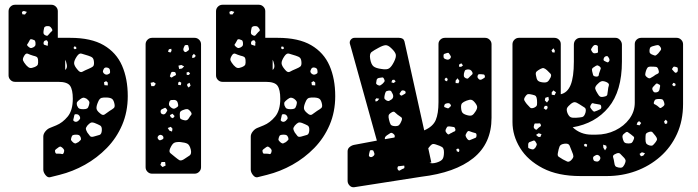

<svg xmlns="http://www.w3.org/2000/svg" viewBox="-20 -730 2932 807"><path d="M190 15Q180 17 171 5.5Q162 -6 162 -17V-156Q162 -167 170.5 -177.5Q179 -188 189 -192L216 -203Q243 -214 264.5 -240Q286 -266 286 -315Q286 -353 274.5 -369.5Q263 -386 225 -386H43Q32 -386 24 -394Q16 -402 16 -413V-683Q16 -694 24 -702Q32 -710 43 -710H196Q207 -710 215 -702Q223 -694 223 -683V-571H275Q363 -571 416 -540Q469 -509 493 -454Q517 -399 517 -326Q517 -260 493.5 -205Q470 -150 429 -108Q388 -66 337 -37.5Q286 -9 230 5ZM80 -684 72 -680 74 -670 85 -669 93 -680ZM198 -609Q193 -617 189 -619Q185 -621 175 -620Q167 -618 165.5 -613Q164 -608 163 -600Q162 -592 163.5 -588Q165 -584 172 -581Q179 -578 181.5 -581.5Q184 -585 189 -590Q194 -596 198 -599Q202 -602 198 -609ZM129 -552Q128 -559 124.5 -561Q121 -563 114 -565Q108 -566 106 -563Q104 -560 101 -554Q98 -548 95 -544.5Q92 -541 97 -536Q103 -530 107.5 -528.5Q112 -527 120 -531Q127 -535 128.5 -539Q130 -543 129 -552ZM172 -540Q179 -537 181 -538V-546Q181 -550 182 -553Q180 -557 178 -559.5Q176 -562 171 -560Q163 -558 163 -548Q163 -544 165 -542.5Q167 -541 172 -540ZM300 -533 292 -535 289 -528 294 -523 301 -525ZM375 -469Q374 -482 369 -487Q364 -492 351 -496Q333 -501 323 -504.5Q313 -508 303 -493Q291 -475 291.5 -464Q292 -453 306 -437Q317 -423 326.5 -428.5Q336 -434 353 -441Q365 -446 370.5 -450.5Q376 -455 375 -469ZM140 -478Q139 -488 134 -491Q129 -494 119 -496Q106 -500 97.5 -504Q89 -508 82 -496Q74 -483 77 -475.5Q80 -468 90 -456Q99 -446 106 -444.5Q113 -443 125 -448Q137 -453 139 -459Q141 -465 140 -478ZM261 -457Q258 -473 254 -479V-436Q263 -443 261 -457ZM430 -446Q420 -448 416 -440Q413 -434 412.5 -430.5Q412 -427 416 -422Q425 -413 435 -418Q442 -421 442.5 -424.5Q443 -428 442 -435Q441 -444 430 -446ZM433 -383 426 -389 417 -384 419 -372 433 -371ZM431 -320Q415 -321 406.5 -318.5Q398 -316 392 -301Q385 -285 385.5 -275Q386 -265 400 -254Q412 -243 420 -249Q428 -255 441 -264Q453 -271 458.5 -276Q464 -281 461 -294Q458 -308 452 -313.5Q446 -319 431 -320ZM344 -315Q335 -320 330 -319.5Q325 -319 317 -313Q308 -306 304.5 -301.5Q301 -297 304 -286Q308 -276 313.5 -273.5Q319 -271 330 -271Q341 -271 346 -274Q351 -277 354 -288Q357 -298 355 -303Q353 -308 344 -315ZM316 -239Q311 -251 299 -250Q293 -250 292.5 -246Q292 -242 290 -235Q289 -230 288 -226.5Q287 -223 292 -220Q300 -215 309 -222Q314 -227 316 -230Q318 -233 316 -239ZM378 -213Q367 -217 361 -214Q355 -211 347 -202Q340 -193 341 -187.5Q342 -182 347 -173Q354 -163 358.5 -158Q363 -153 374 -156Q390 -160 398.5 -163Q407 -166 408 -182Q409 -198 401 -202.5Q393 -207 378 -213ZM319 -153Q316 -160 312 -162Q308 -164 300 -164Q291 -164 286.5 -162Q282 -160 280 -152Q277 -144 279.5 -140Q282 -136 289 -130Q295 -126 299 -127.5Q303 -129 310 -133Q316 -138 319 -141.5Q322 -145 319 -153ZM241 -110Q235 -115 231 -113.5Q227 -112 221 -107Q215 -103 212.5 -100Q210 -97 212 -90Q214 -84 218 -84Q222 -84 229 -84Q236 -84 240.5 -82.5Q245 -81 248 -88Q251 -96 249 -100.5Q247 -105 241 -110Z M619 0Q608 0 600 -8Q592 -16 592 -27V-544Q592 -555 600 -563Q608 -571 619 -571H798Q809 -571 817 -563Q825 -555 825 -544V-27Q825 -16 817 -8Q809 0 798 0ZM765 -541Q758 -541 756 -538Q754 -535 752 -529Q748 -519 755 -513Q759 -510 762 -511.5Q765 -513 769 -516Q776 -520 774 -527Q772 -533 771.5 -537Q771 -541 765 -541ZM700 -525 690 -523 686 -513 696 -509 701 -516ZM795 -504 788 -496V-486L797 -488L803 -495ZM742 -457 730 -454 733 -440 745 -442 754 -451ZM705 -428Q701 -428 700 -425.5Q699 -423 697 -419Q696 -414 694.5 -411.5Q693 -409 697 -406Q701 -403 703 -405Q705 -407 709 -409Q714 -412 717.5 -413.5Q721 -415 719 -420Q718 -426 714.5 -427Q711 -428 705 -428ZM779 -422 772 -428 764 -425 765 -415H774ZM742 -382 735 -387 729 -383V-373L740 -372ZM635 -378 626 -385 613 -382 616 -368H628ZM777 -382 767 -377V-369L773 -362L781 -370ZM727 -298Q724 -309 713 -310Q705 -310 700 -309.5Q695 -309 692 -302Q689 -293 690.5 -288.5Q692 -284 699 -278Q706 -273 710.5 -273Q715 -273 722 -278Q729 -282 729 -286.5Q729 -291 727 -298ZM680 -272Q676 -278 672.5 -276.5Q669 -275 663 -272Q655 -269 655 -262Q655 -252 663 -250Q671 -247 677 -255Q681 -261 682.5 -264Q684 -267 680 -272ZM781 -261Q773 -271 766.5 -271.5Q760 -272 748 -267Q738 -263 736.5 -257.5Q735 -252 736 -241Q736 -232 740.5 -229.5Q745 -227 753 -225Q766 -221 773 -232Q779 -242 783.5 -247Q788 -252 781 -261ZM705 -252 694 -246 698 -237 707 -233 714 -242ZM698 -197 685 -192 692 -181 703 -177 705 -189ZM656 -163Q649 -164 644 -157Q640 -150 646 -144Q650 -138 658 -142Q663 -144 665 -145.5Q667 -147 667 -152Q666 -161 656 -163ZM782 -101Q777 -121 767.5 -126Q758 -131 738 -133Q719 -134 711 -129Q703 -124 695 -106Q689 -92 696.5 -86Q704 -80 716 -70Q727 -61 733.5 -57Q740 -53 752 -60Q768 -70 777 -76.5Q786 -83 782 -101ZM674 -49H659L654 -37L663 -28L676 -34Z M1062 15Q1052 17 1043 5.5Q1034 -6 1034 -17V-156Q1034 -167 1042.5 -177.5Q1051 -188 1061 -192L1088 -203Q1115 -214 1136.5 -240Q1158 -266 1158 -315Q1158 -353 1146.5 -369.5Q1135 -386 1097 -386H915Q904 -386 896 -394Q888 -402 888 -413V-683Q888 -694 896 -702Q904 -710 915 -710H1068Q1079 -710 1087 -702Q1095 -694 1095 -683V-571H1147Q1235 -571 1288 -540Q1341 -509 1365 -454Q1389 -399 1389 -326Q1389 -260 1365.5 -205Q1342 -150 1301 -108Q1260 -66 1209 -37.5Q1158 -9 1102 5ZM952 -684 944 -680 946 -670 957 -669 965 -680ZM1070 -609Q1065 -617 1061 -619Q1057 -621 1047 -620Q1039 -618 1037.5 -613Q1036 -608 1035 -600Q1034 -592 1035.5 -588Q1037 -584 1044 -581Q1051 -578 1053.5 -581.5Q1056 -585 1061 -590Q1066 -596 1070 -599Q1074 -602 1070 -609ZM1001 -552Q1000 -559 996.5 -561Q993 -563 986 -565Q980 -566 978 -563Q976 -560 973 -554Q970 -548 967 -544.5Q964 -541 969 -536Q975 -530 979.5 -528.5Q984 -527 992 -531Q999 -535 1000.5 -539Q1002 -543 1001 -552ZM1044 -540Q1051 -537 1053 -538V-546Q1053 -550 1054 -553Q1052 -557 1050 -559.5Q1048 -562 1043 -560Q1035 -558 1035 -548Q1035 -544 1037 -542.5Q1039 -541 1044 -540ZM1172 -533 1164 -535 1161 -528 1166 -523 1173 -525ZM1247 -469Q1246 -482 1241 -487Q1236 -492 1223 -496Q1205 -501 1195 -504.5Q1185 -508 1175 -493Q1163 -475 1163.5 -464Q1164 -453 1178 -437Q1189 -423 1198.5 -428.5Q1208 -434 1225 -441Q1237 -446 1242.5 -450.5Q1248 -455 1247 -469ZM1012 -478Q1011 -488 1006 -491Q1001 -494 991 -496Q978 -500 969.5 -504Q961 -508 954 -496Q946 -483 949 -475.5Q952 -468 962 -456Q971 -446 978 -444.5Q985 -443 997 -448Q1009 -453 1011 -459Q1013 -465 1012 -478ZM1133 -457Q1130 -473 1126 -479V-436Q1135 -443 1133 -457ZM1302 -446Q1292 -448 1288 -440Q1285 -434 1284.5 -430.5Q1284 -427 1288 -422Q1297 -413 1307 -418Q1314 -421 1314.5 -424.5Q1315 -428 1314 -435Q1313 -444 1302 -446ZM1305 -383 1298 -389 1289 -384 1291 -372 1305 -371ZM1303 -320Q1287 -321 1278.5 -318.5Q1270 -316 1264 -301Q1257 -285 1257.5 -275Q1258 -265 1272 -254Q1284 -243 1292 -249Q1300 -255 1313 -264Q1325 -271 1330.5 -276Q1336 -281 1333 -294Q1330 -308 1324 -313.5Q1318 -319 1303 -320ZM1216 -315Q1207 -320 1202 -319.5Q1197 -319 1189 -313Q1180 -306 1176.5 -301.5Q1173 -297 1176 -286Q1180 -276 1185.5 -273.5Q1191 -271 1202 -271Q1213 -271 1218 -274Q1223 -277 1226 -288Q1229 -298 1227 -303Q1225 -308 1216 -315ZM1188 -239Q1183 -251 1171 -250Q1165 -250 1164.5 -246Q1164 -242 1162 -235Q1161 -230 1160 -226.5Q1159 -223 1164 -220Q1172 -215 1181 -222Q1186 -227 1188 -230Q1190 -233 1188 -239ZM1250 -213Q1239 -217 1233 -214Q1227 -211 1219 -202Q1212 -193 1213 -187.5Q1214 -182 1219 -173Q1226 -163 1230.5 -158Q1235 -153 1246 -156Q1262 -160 1270.5 -163Q1279 -166 1280 -182Q1281 -198 1273 -202.5Q1265 -207 1250 -213ZM1191 -153Q1188 -160 1184 -162Q1180 -164 1172 -164Q1163 -164 1158.5 -162Q1154 -160 1152 -152Q1149 -144 1151.5 -140Q1154 -136 1161 -130Q1167 -126 1171 -127.5Q1175 -129 1182 -133Q1188 -138 1191 -141.5Q1194 -145 1191 -153ZM1113 -110Q1107 -115 1103 -113.5Q1099 -112 1093 -107Q1087 -103 1084.5 -100Q1082 -97 1084 -90Q1086 -84 1090 -84Q1094 -84 1101 -84Q1108 -84 1112.5 -82.5Q1117 -81 1120 -88Q1123 -96 1121 -100.5Q1119 -105 1113 -110Z M1468 57Q1457 58 1449 49.5Q1441 41 1441 30V-94Q1441 -105 1449.5 -112Q1458 -119 1468 -121L1564 -139L1455 -531Q1453 -539 1451.5 -543Q1450 -547 1450 -551Q1450 -559 1456 -565Q1462 -571 1470 -571H1657Q1676 -571 1680 -556L1763 -182Q1800 -198 1811.5 -225.5Q1823 -253 1823 -300V-545Q1823 -556 1831 -563.5Q1839 -571 1850 -571H2019Q2030 -571 2038 -563Q2046 -555 2046 -544V-235Q2046 -127 1969.5 -65.5Q1893 -4 1750 13ZM1625 -527Q1611 -541 1600 -540Q1589 -539 1571 -529Q1552 -519 1542 -511.5Q1532 -504 1536 -482Q1540 -459 1550 -451Q1560 -443 1584 -440Q1606 -436 1616 -443Q1626 -450 1636 -470Q1646 -490 1643.5 -501Q1641 -512 1625 -527ZM1871 -500Q1868 -505 1866 -507Q1864 -509 1858 -507Q1851 -505 1847.5 -503.5Q1844 -502 1844 -495Q1844 -487 1847 -484.5Q1850 -482 1857 -480Q1866 -477 1873 -485Q1876 -490 1875 -493Q1874 -496 1871 -500ZM1919 -464 1910 -459 1909 -450 1918 -449 1926 -455ZM1965 -427Q1959 -440 1944 -438Q1936 -437 1934 -433Q1932 -429 1930 -421Q1929 -413 1930 -409Q1931 -405 1938 -401Q1945 -398 1948 -401Q1951 -404 1956 -409Q1961 -414 1964.5 -417Q1968 -420 1965 -427ZM2003 -418Q1997 -418 1993.5 -418Q1990 -418 1988 -413Q1986 -407 1987.5 -404Q1989 -401 1993 -397Q1999 -392 2008 -398Q2013 -401 2016 -403Q2019 -405 2018 -411Q2016 -417 2012.5 -417Q2009 -417 2003 -418ZM1594 -399Q1591 -405 1587 -404.5Q1583 -404 1576 -403Q1565 -402 1563 -394Q1562 -386 1561 -381.5Q1560 -377 1567 -373Q1574 -369 1578 -371Q1582 -373 1588 -378Q1594 -384 1596 -387.5Q1598 -391 1594 -399ZM1862 -398 1855 -404 1849 -398 1850 -392 1859 -388ZM1903 -401 1895 -391V-381L1907 -380L1911 -390ZM1637 -395 1629 -394 1625 -384 1635 -381 1643 -388ZM1675 -350Q1668 -351 1665 -345Q1662 -340 1660 -337.5Q1658 -335 1662 -331Q1666 -327 1669 -328.5Q1672 -330 1677 -333Q1681 -335 1683 -336.5Q1685 -338 1685 -342Q1684 -347 1681.5 -348Q1679 -349 1675 -350ZM1631 -334Q1627 -342 1624.5 -346Q1622 -350 1613 -349Q1604 -348 1601.5 -344Q1599 -340 1597 -331Q1595 -322 1595.5 -317.5Q1596 -313 1604 -308Q1611 -304 1615.5 -306Q1620 -308 1627 -313Q1636 -321 1631 -334ZM1574 -315 1562 -317 1557 -311 1559 -303 1567 -306ZM1976 -299Q1968 -309 1961 -310.5Q1954 -312 1941 -307Q1928 -302 1922.5 -296.5Q1917 -291 1918 -277Q1919 -262 1924 -256Q1929 -250 1943 -246Q1957 -242 1964 -245.5Q1971 -249 1979 -262Q1986 -273 1985.5 -280.5Q1985 -288 1976 -299ZM1874 -290Q1870 -298 1860 -296Q1854 -295 1851 -293Q1848 -291 1847 -285Q1846 -280 1850 -279Q1854 -278 1858 -276Q1864 -273 1868 -277Q1871 -281 1874 -283Q1877 -285 1874 -290ZM1651 -248Q1643 -255 1638.5 -259Q1634 -263 1625 -257Q1615 -251 1613.5 -245Q1612 -239 1615 -227Q1618 -214 1621.5 -207.5Q1625 -201 1638 -200Q1652 -199 1657.5 -204.5Q1663 -210 1668 -223Q1672 -234 1666 -237.5Q1660 -241 1651 -248ZM1875 -198Q1868 -199 1863.5 -198.5Q1859 -198 1856 -191Q1852 -184 1852.5 -179.5Q1853 -175 1859 -169Q1864 -163 1868 -166Q1872 -169 1879 -172Q1885 -176 1890 -177.5Q1895 -179 1894 -187Q1892 -195 1887.5 -196Q1883 -197 1875 -198ZM1983 -161Q1983 -169 1978.5 -170.5Q1974 -172 1966 -174Q1957 -177 1952 -179Q1947 -181 1942 -173Q1936 -164 1937 -159Q1938 -154 1944 -146Q1950 -139 1954.5 -141Q1959 -143 1967 -146Q1975 -149 1979 -151Q1983 -153 1983 -161ZM1634 -167Q1626 -174 1620.5 -170.5Q1615 -167 1606 -161Q1595 -153 1598 -145L1638 -152Q1642 -161 1634 -167ZM1814 -122Q1801 -127 1795 -123Q1789 -119 1781 -108L1780 -107L1793 -47L1785 -46Q1796 -41 1816 -47Q1835 -53 1840.5 -62Q1846 -71 1846 -90Q1846 -107 1838 -112Q1830 -117 1814 -122ZM1906 -106 1898 -103 1900 -94 1909 -91 1911 -100ZM1553 -87Q1551 -93 1549.5 -96Q1548 -99 1541 -99Q1535 -99 1534.5 -95.5Q1534 -92 1532 -86Q1531 -81 1530.5 -77.5Q1530 -74 1534 -71Q1541 -67 1549 -74Q1556 -79 1553 -87ZM1653 -16Q1657 -11 1660.5 -13.5Q1664 -16 1670 -19Q1674 -21 1677 -22Q1680 -23 1680 -28Q1680 -28 1679 -34L1653 -31Q1648 -22 1653 -16Z M2485 -164Q2529 -164 2566 -182Q2603 -200 2625.5 -230.5Q2648 -261 2648 -298V-545Q2648 -556 2656 -563.5Q2664 -571 2675 -571H2824Q2835 -571 2843 -563Q2851 -555 2851 -544V-293Q2851 -223 2825.5 -167Q2800 -111 2755 -71.5Q2710 -32 2652.5 -11Q2595 10 2530 10H2420Q2325 10 2261.5 -23Q2198 -56 2166 -108Q2134 -160 2134 -217V-544Q2134 -555 2142 -563Q2150 -571 2161 -571H2310Q2321 -571 2329 -563.5Q2337 -556 2337 -545V-335V-334Q2365 -340 2378.5 -373Q2392 -406 2392 -471V-542Q2392 -555 2400 -563Q2408 -571 2419 -571H2567Q2578 -571 2586 -562Q2594 -553 2594 -542V-471Q2594 -347 2538 -279Q2482 -211 2387 -195Q2420 -164 2467 -164ZM2488 -540Q2482 -542 2478.5 -540.5Q2475 -539 2471 -534Q2467 -528 2465 -524.5Q2463 -521 2467 -515Q2471 -508 2475 -506.5Q2479 -505 2487 -507Q2494 -508 2493.5 -512.5Q2493 -517 2493 -524Q2493 -531 2493 -534.5Q2493 -538 2488 -540ZM2756 -532Q2750 -541 2744 -540.5Q2738 -540 2728 -537Q2719 -535 2715 -532Q2711 -529 2710 -520Q2709 -510 2712.5 -506Q2716 -502 2725 -499Q2733 -495 2737 -497.5Q2741 -500 2747 -506Q2753 -514 2757 -519Q2761 -524 2756 -532ZM2312 -518 2306 -527 2298 -518 2302 -510 2311 -509ZM2540 -485Q2537 -490 2535 -492.5Q2533 -495 2528 -494Q2519 -492 2517 -482Q2516 -477 2518.5 -475Q2521 -473 2526 -471Q2530 -469 2533 -468Q2536 -467 2539 -471Q2544 -476 2540 -485ZM2500 -451Q2493 -456 2489 -455Q2485 -454 2478 -449Q2471 -445 2469 -441.5Q2467 -438 2469 -430Q2471 -420 2473 -414.5Q2475 -409 2486 -408Q2496 -408 2496.5 -414Q2497 -420 2501 -430Q2504 -437 2505 -441.5Q2506 -446 2500 -451ZM2829 -436Q2829 -441 2828.5 -444Q2828 -447 2823 -448Q2817 -450 2813.5 -450Q2810 -450 2807 -444Q2803 -440 2805.5 -437.5Q2808 -435 2812 -430Q2815 -427 2817 -425Q2819 -423 2823 -425Q2829 -427 2829 -436ZM2748 -435Q2745 -448 2737 -449Q2729 -450 2715 -450Q2705 -450 2701.5 -445.5Q2698 -441 2695 -432Q2692 -422 2692 -416.5Q2692 -411 2700 -405Q2708 -399 2713 -401.5Q2718 -404 2726 -409Q2736 -417 2744 -420Q2752 -423 2748 -435ZM2279 -435Q2271 -442 2265.5 -443.5Q2260 -445 2251 -440Q2240 -434 2235 -429Q2230 -424 2233 -412Q2235 -398 2240 -392Q2245 -386 2259 -384Q2274 -382 2280.5 -386Q2287 -390 2294 -404Q2299 -415 2293.5 -420.5Q2288 -426 2279 -435ZM2529 -385Q2515 -391 2507 -388Q2499 -385 2489 -374Q2480 -364 2482 -356.5Q2484 -349 2491 -338Q2497 -327 2502.5 -324Q2508 -321 2520 -324Q2531 -326 2532.5 -332Q2534 -338 2535 -349Q2536 -362 2539 -370.5Q2542 -379 2529 -385ZM2818 -379 2810 -382 2805 -373 2813 -367 2820 -372ZM2748 -376Q2741 -381 2737 -377.5Q2733 -374 2727 -367Q2718 -359 2724 -349Q2727 -343 2730.5 -342Q2734 -341 2740 -342Q2750 -344 2752 -354Q2753 -362 2754.5 -367.5Q2756 -373 2748 -376ZM2317 -342 2306 -350 2299 -342V-332L2311 -330ZM2237 -310Q2236 -321 2232.5 -325.5Q2229 -330 2218 -332Q2206 -335 2200 -334.5Q2194 -334 2187 -323Q2181 -314 2184 -308Q2187 -302 2194 -293Q2203 -283 2208 -278Q2213 -273 2224 -277Q2236 -282 2237 -289.5Q2238 -297 2237 -310ZM2285 -323 2272 -319 2270 -308 2279 -299 2287 -310ZM2771 -301Q2768 -310 2764 -312Q2760 -314 2751 -314Q2742 -314 2737 -312.5Q2732 -311 2729 -302Q2726 -294 2731 -292Q2736 -290 2743 -285Q2749 -280 2752.5 -277Q2756 -274 2762 -279Q2770 -284 2772 -288Q2774 -292 2771 -301ZM2415 -292Q2403 -300 2396 -300.5Q2389 -301 2379 -293Q2367 -283 2363.5 -276Q2360 -269 2365 -255Q2371 -241 2378.5 -237.5Q2386 -234 2401 -235Q2418 -236 2427 -238Q2436 -240 2441 -257Q2445 -273 2437 -278Q2429 -283 2415 -292ZM2487 -293Q2478 -294 2473 -296Q2468 -298 2464 -290Q2459 -282 2461.5 -277.5Q2464 -273 2470 -266Q2475 -260 2479 -261Q2483 -262 2490 -265Q2498 -269 2503 -271Q2508 -273 2507 -282Q2506 -290 2500.5 -290.5Q2495 -291 2487 -293ZM2280 -285H2270L2265 -275L2275 -268L2282 -276ZM2785 -220 2778 -227 2771 -219 2775 -209 2784 -211ZM2675 -213 2666 -221 2659 -215 2656 -206 2668 -203ZM2253 -206Q2251 -212 2247.5 -211.5Q2244 -211 2239 -211Q2233 -211 2229.5 -211Q2226 -211 2225 -205Q2223 -198 2223.5 -194.5Q2224 -191 2229 -187Q2235 -183 2237.5 -186.5Q2240 -190 2245 -194Q2249 -197 2252 -199Q2255 -201 2253 -206ZM2735 -159Q2727 -169 2722.5 -174Q2718 -179 2707 -175Q2695 -171 2694 -164.5Q2693 -158 2693 -146Q2693 -134 2695.5 -128.5Q2698 -123 2709 -119Q2720 -116 2724.5 -120Q2729 -124 2736 -133Q2742 -141 2741.5 -146Q2741 -151 2735 -159ZM2632 -165Q2624 -170 2619.5 -174Q2615 -178 2608 -172Q2599 -166 2597 -160.5Q2595 -155 2598 -145Q2601 -134 2606 -130.5Q2611 -127 2622 -127Q2632 -127 2636 -130.5Q2640 -134 2644 -145Q2647 -153 2643 -156Q2639 -159 2632 -165ZM2256 -166 2244 -170 2233 -163 2242 -155 2251 -154ZM2231 -134Q2227 -141 2222 -139Q2217 -137 2209 -134Q2200 -132 2200 -122Q2200 -115 2200 -111Q2200 -107 2207 -105Q2215 -102 2219.5 -102Q2224 -102 2230 -109Q2235 -117 2236 -121.5Q2237 -126 2231 -134ZM2448 -122 2441 -126 2434 -122 2437 -115 2446 -113ZM2384 -93Q2378 -108 2374 -118Q2370 -128 2353 -126Q2336 -124 2332 -114.5Q2328 -105 2325 -88Q2322 -75 2328.5 -71Q2335 -67 2346 -60Q2357 -54 2364 -51Q2371 -48 2380 -56Q2390 -66 2390 -73Q2390 -80 2384 -93ZM2528 -118 2515 -122 2516 -109 2523 -98 2530 -109ZM2691 -86 2678 -90 2668 -83 2674 -73 2684 -76ZM2603 -67Q2593 -78 2586.5 -84Q2580 -90 2567 -83Q2554 -78 2557 -69Q2560 -60 2562 -46Q2563 -37 2566 -32.5Q2569 -28 2579 -26Q2589 -24 2594 -26Q2599 -28 2604 -37Q2609 -47 2609.5 -53Q2610 -59 2603 -67ZM2499 -75Q2491 -82 2483 -77Q2477 -74 2474.5 -71.5Q2472 -69 2473 -62Q2475 -55 2478 -53.5Q2481 -52 2488 -51Q2497 -50 2502 -60Q2506 -68 2499 -75Z"/></svg>

Font: Rubik Moonrocks
Style: Regular
Weight: 400
Designer: Hubert and Fischer, NaN
Foundry: Hubert and Fischer, NaN
Version: Version 2.200